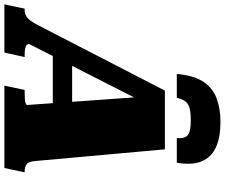

<svg xmlns="http://www.w3.org/2000/svg" viewBox="-142 -906 1000 853"><g transform="rotate(90 357.5 -480.0)"><path d="M473 -960Q416 -960 370 -943.5Q324 -927 295.5 -885Q267 -843 260 -766H366Q372 -791 382.5 -804.5Q393 -818 413 -823Q433 -828 467 -828Q499 -828 516.5 -822.5Q534 -817 540.5 -803.5Q547 -790 545 -766H654Q657 -779 658 -792Q659 -805 659 -816Q659 -864 638 -896Q617 -928 576 -944Q535 -960 473 -960ZM171 -301H432L419 -215H142ZM362 -607 381 -609 127 -110Q126 -105 130.5 -100Q135 -95 146.5 -92.5Q158 -90 175 -90H185L165 0H-49L-30 -90H-24Q-5 -90 9.5 -101.5Q24 -113 40 -143L334 -713H595L647 -136Q649 -109 660.5 -99.5Q672 -90 693 -90H697L678 0H312L331 -90H343Q360 -90 372 -91Q384 -92 390.5 -94.5Q397 -97 398 -100Z"/></g></svg>

Font: Roboto Serif 20pt Black
Style: Italic
Weight: 900
Italic angle: -10°
Version: Version 1.008